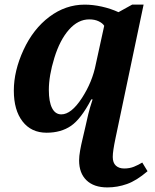

<svg xmlns="http://www.w3.org/2000/svg" viewBox="-20 -566 671 833"><path d="M350.1 -14.2Q356.4 -43.5 363 -70.8Q369.6 -98.1 381.8 -134.8H376Q331.5 -49.8 288.1 -20Q244.6 9.8 182.1 9.8Q115.7 9.8 77.9 -39.1Q40 -87.9 40 -172.9Q40 -258.3 82 -349.4Q124 -440.4 194.3 -493.2Q264.6 -545.9 347.2 -545.9Q382.8 -545.9 421.4 -537.4Q460 -528.8 494.1 -513.2L553.2 -545.9H603L481 34.2Q475.1 62.5 472.2 81.8Q469.2 101.1 469.2 115.2Q469.2 140.1 482.7 152.6Q496.1 165 519 165Q542.5 165 561.5 157.2Q580.6 149.4 597.2 139.2L620.1 176.8Q572.3 217.8 530.8 232.4Q489.3 247.1 445.8 247.1Q387.2 247.1 355.2 216.1Q323.2 185.1 323.2 129.9Q323.2 111.8 327.6 86.9Q332 62 337.9 38.1ZM432.1 -454.1Q425.3 -465.3 408.2 -473.6Q391.1 -481.9 367.2 -481.9Q318.8 -481.9 279.3 -437.3Q239.7 -392.6 215.8 -314.9Q191.9 -237.3 191.9 -175.8Q191.9 -124.5 205.8 -97.2Q219.7 -69.8 246.1 -69.8Q289.1 -69.8 335 -140.1Q380.9 -210.4 396 -289.1Z"/></svg>

Font: Droid Serif
Style: Bold Italic
Weight: 700
Italic angle: -12°
Designer: Monotype Design team
Foundry: Monotype Imaging Inc.
Version: Version 1.03